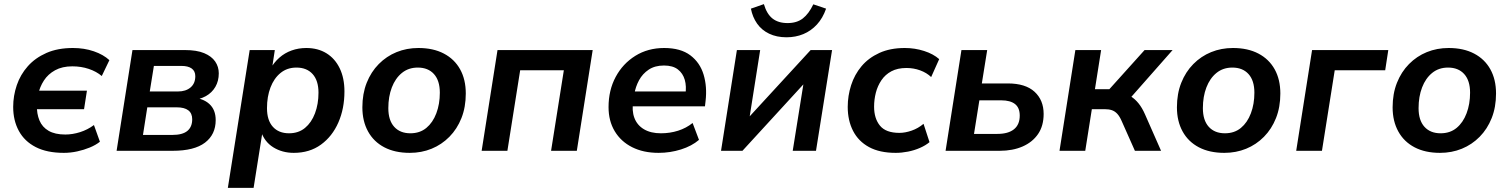

<svg xmlns="http://www.w3.org/2000/svg" viewBox="-20 -732 7326 932"><path d="M290 10Q208 10 153.5 -18Q99 -46 71.5 -96.5Q44 -147 44 -213Q44 -267 61.5 -318.5Q79 -370 115 -410.5Q151 -451 205.5 -475Q260 -499 334 -499Q389 -499 435.5 -483Q482 -467 511 -440L474 -363Q448 -385 411 -397.5Q374 -410 331 -410Q282 -410 247.5 -391Q213 -372 193 -341Q173 -310 165 -273L158 -292H402L388 -202H146L159 -222Q158 -180 171.5 -147.5Q185 -115 216 -97Q247 -79 297 -79Q332 -79 368.5 -90.5Q405 -102 436 -125L465 -44Q445 -28 416 -16Q387 -4 354.5 3Q322 10 290 10Z M546 0 623 -489H878Q935 -489 971 -474Q1007 -459 1024.5 -433.5Q1042 -408 1042 -376Q1042 -339 1025.5 -310.5Q1009 -282 979.5 -265.5Q950 -249 909 -245L912 -259Q966 -255 996.5 -227Q1027 -199 1027 -149Q1027 -79 975 -39.5Q923 0 818 0ZM674 -77H816Q866 -77 889.5 -96.5Q913 -116 913 -153Q913 -182 894 -196.5Q875 -211 838 -211H695ZM707 -288H844Q882 -288 905 -307.5Q928 -327 928 -362Q928 -387 910.5 -399.5Q893 -412 861 -412H727Z M1086 180 1192 -489H1314L1300 -397H1292Q1310 -429 1336 -452Q1362 -475 1395.5 -487Q1429 -499 1467 -499Q1523 -499 1564.5 -473.5Q1606 -448 1629 -400.5Q1652 -353 1652 -288Q1652 -205 1622.5 -137.5Q1593 -70 1538 -30Q1483 10 1406 10Q1350 10 1306.5 -17Q1263 -44 1246 -97H1255L1211 180ZM1383 -85Q1429 -85 1460.5 -111Q1492 -137 1509 -182Q1526 -227 1526 -282Q1526 -341 1497.5 -372.5Q1469 -404 1419 -404Q1374 -404 1342 -378Q1310 -352 1293 -307.5Q1276 -263 1276 -207Q1276 -148 1304.5 -116.5Q1333 -85 1383 -85Z M1969 10Q1897 10 1845.5 -17Q1794 -44 1766.5 -94Q1739 -144 1739 -211Q1739 -277 1760 -330Q1781 -383 1818.5 -421Q1856 -459 1905 -479Q1954 -499 2011 -499Q2083 -499 2134.5 -472Q2186 -445 2213.5 -395.5Q2241 -346 2241 -278Q2241 -212 2220 -159Q2199 -106 2161.5 -68Q2124 -30 2075 -10Q2026 10 1969 10ZM1972 -85Q2018 -85 2049.5 -111Q2081 -137 2098 -182Q2115 -227 2115 -282Q2115 -341 2086.5 -372.5Q2058 -404 2008 -404Q1963 -404 1931 -378Q1899 -352 1882 -307.5Q1865 -263 1865 -207Q1865 -148 1893.5 -116.5Q1922 -85 1972 -85Z M2318 0 2395 -489H2857L2780 0H2655L2717 -391H2505L2443 0Z M3177 10Q3103 10 3048.5 -17.5Q2994 -45 2964 -95Q2934 -145 2934 -212Q2934 -294 2968.5 -358.5Q3003 -423 3064 -461Q3125 -499 3204 -499Q3284 -499 3331 -463.5Q3378 -428 3395.5 -369.5Q3413 -311 3405 -242L3402 -216H3034L3044 -288H3324L3307 -273Q3313 -313 3304 -344.5Q3295 -376 3270.5 -395Q3246 -414 3203 -414Q3159 -414 3129 -394Q3099 -374 3082 -342.5Q3065 -311 3059 -275L3054 -244Q3046 -195 3059.5 -159.5Q3073 -124 3106 -104.5Q3139 -85 3188 -85Q3232 -85 3271.5 -97.5Q3311 -110 3342 -135L3373 -53Q3338 -23 3285.5 -6.5Q3233 10 3177 10Z M3480 0 3557 -489H3670L3613 -128H3583L3915 -489H4019L3941 0H3828L3886 -362H3916L3584 0ZM3798 -551Q3750 -551 3713.5 -568.5Q3677 -586 3655 -617.5Q3633 -649 3625 -690L3688 -712Q3702 -664 3730 -642Q3758 -620 3803 -620Q3848 -620 3877 -642.5Q3906 -665 3928 -711L3990 -690Q3974 -644 3945.5 -613Q3917 -582 3879.5 -566.5Q3842 -551 3798 -551Z M4328 10Q4250 10 4198.5 -18Q4147 -46 4121 -96.5Q4095 -147 4095 -213Q4095 -267 4111.5 -318.5Q4128 -370 4162 -410.5Q4196 -451 4248.5 -475Q4301 -499 4372 -499Q4421 -499 4466 -484.5Q4511 -470 4539 -445L4500 -358Q4478 -379 4446.5 -390.5Q4415 -402 4380 -402Q4337 -402 4307 -386Q4277 -370 4258.5 -342.5Q4240 -315 4231.5 -282Q4223 -249 4223 -214Q4223 -157 4251.5 -122Q4280 -87 4346 -87Q4374 -87 4405.5 -98Q4437 -109 4463 -131L4492 -42Q4473 -26 4445.5 -14Q4418 -2 4387.5 4Q4357 10 4328 10Z M4570 0 4647 -489H4772L4746 -327H4872Q4958 -327 5002 -286.5Q5046 -246 5046 -179Q5046 -121 5019 -81.5Q4992 -42 4944 -21Q4896 0 4833 0ZM4708 -82H4821Q4874 -82 4902 -104.5Q4930 -127 4930 -171Q4930 -209 4907 -227Q4884 -245 4840 -245H4734Z M5123 0 5200 -489H5325L5295 -299H5365L5536 -489H5672L5456 -244L5423 -279Q5448 -277 5468.5 -264.5Q5489 -252 5506.5 -230.5Q5524 -209 5538 -177L5616 0H5489L5425 -144Q5415 -167 5403.5 -179.5Q5392 -192 5377.5 -197Q5363 -202 5343 -202H5280L5248 0Z M5923 10Q5851 10 5799.5 -17Q5748 -44 5720.5 -94Q5693 -144 5693 -211Q5693 -277 5714 -330Q5735 -383 5772.5 -421Q5810 -459 5859 -479Q5908 -499 5965 -499Q6037 -499 6088.5 -472Q6140 -445 6167.5 -395.5Q6195 -346 6195 -278Q6195 -212 6174 -159Q6153 -106 6115.5 -68Q6078 -30 6029 -10Q5980 10 5923 10ZM5926 -85Q5972 -85 6003.5 -111Q6035 -137 6052 -182Q6069 -227 6069 -282Q6069 -341 6040.5 -372.5Q6012 -404 5962 -404Q5917 -404 5885 -378Q5853 -352 5836 -307.5Q5819 -263 5819 -207Q5819 -148 5847.5 -116.5Q5876 -85 5926 -85Z M6272 0 6349 -489H6719L6704 -391H6459L6397 0Z M6970 10Q6898 10 6846.5 -17Q6795 -44 6767.5 -94Q6740 -144 6740 -211Q6740 -277 6761 -330Q6782 -383 6819.5 -421Q6857 -459 6906 -479Q6955 -499 7012 -499Q7084 -499 7135.5 -472Q7187 -445 7214.5 -395.5Q7242 -346 7242 -278Q7242 -212 7221 -159Q7200 -106 7162.5 -68Q7125 -30 7076 -10Q7027 10 6970 10ZM6973 -85Q7019 -85 7050.5 -111Q7082 -137 7099 -182Q7116 -227 7116 -282Q7116 -341 7087.5 -372.5Q7059 -404 7009 -404Q6964 -404 6932 -378Q6900 -352 6883 -307.5Q6866 -263 6866 -207Q6866 -148 6894.5 -116.5Q6923 -85 6973 -85Z"/></svg>

Font: Nunito Sans 12pt ExtraLight
Style: Italic
Weight: 200
Italic angle: -9°
Designer: Vernon Adams
Foundry: Vernon Adams
Version: Version 3.101;gftools[0.9.27]